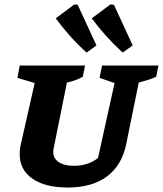

<svg xmlns="http://www.w3.org/2000/svg" viewBox="-20 -828 728 858"><path d="M282 10Q182 10 125 -29.5Q68 -69 68 -139Q68 -148 69 -158.5Q70 -169 71 -174L135 -457L58 -480L68 -535H360L350 -485Q334 -476 317.5 -470Q301 -464 279 -459L220 -166Q219 -159 218.5 -156.5Q218 -154 218 -149Q218 -120 242.5 -103.5Q267 -87 309 -87Q342 -87 369.5 -96Q397 -105 418 -122L492 -457L425 -480L436 -535H688L678 -485Q660 -477 645 -472Q630 -467 600 -459L544 -184Q525 -90 458.5 -40Q392 10 282 10ZM367 -593Q324 -632 291 -669.5Q258 -707 229 -746L312 -808L327 -807L411 -625ZM528 -593Q485 -633 452 -670Q419 -707 390 -746L473 -808L489 -807L573 -625Z"/></svg>

Font: Piazzolla SC
Style: Bold Italic
Weight: 700
Italic angle: -11.3°
Designer: Juan Pablo del Peral
Foundry: Huerta Tipografica
Version: Version 1.330